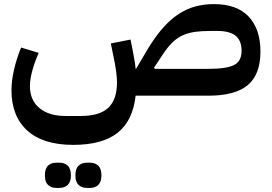

<svg xmlns="http://www.w3.org/2000/svg" viewBox="-20 -467 1328 937"><path d="M337 240Q190 240 113 170Q36 100 36 -27Q36 -72 48.5 -127Q61 -182 83 -235L169 -209Q150 -167 138 -123.5Q126 -80 126 -47Q126 22 172.5 60.5Q219 99 300 99H374Q466 99 508.5 59Q551 19 551 -66Q551 -84 547 -117Q543 -150 531 -205L521 -255L617 -274L627 -224Q632 -198 636 -175Q640 -152 642 -131H644L697 -221Q734 -283 771 -326Q808 -369 848 -396Q888 -423 931.5 -435Q975 -447 1024 -447Q1136 -447 1193.5 -386Q1251 -325 1251 -216Q1251 -103 1189 -51.5Q1127 0 997 0H642Q628 123 553.5 181.5Q479 240 337 240ZM997 -131Q1085 -131 1122 -149.5Q1159 -168 1159 -219Q1159 -268 1130.5 -292Q1102 -316 1039 -316H1009Q965 -316 932 -311.5Q899 -307 871.5 -294.5Q844 -282 821 -259.5Q798 -237 775 -202L732 -137L735 -131ZM403 450Q379 450 363.5 435.5Q348 421 348 389Q348 356 363.5 341.5Q379 327 403 327H420Q444 327 459.5 341.5Q475 356 475 389Q475 421 459.5 435.5Q444 450 420 450ZM254 450Q230 450 214.5 435.5Q199 421 199 389Q199 356 214.5 341.5Q230 327 254 327H271Q295 327 310.5 341.5Q326 356 326 389Q326 421 310.5 435.5Q295 450 271 450Z"/></svg>

Font: IBM Plex Sans Arabic SmBld
Style: Regular
Weight: 600
Designer: Mike Abbink, Paul van der Laan, Pieter van Rosmalen, Wael Morcos, Khajak Apelian
Foundry: Bold Monday
Version: Version 1.005